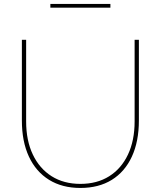

<svg xmlns="http://www.w3.org/2000/svg" viewBox="-20 -933 811 968"><path d="M536.6 -894.5H233.9V-913.1H536.6ZM680.2 -732.4V-325.7Q680.2 -219.7 644.8 -143.3Q609.4 -66.9 543.5 -26.1Q477.5 14.6 385.3 14.6Q293.5 14.6 227.3 -26.4Q161.1 -67.4 125.7 -143.6Q90.3 -219.7 90.3 -325.7V-732.4H111.8V-320.8Q111.8 -224.6 145.5 -153.8Q179.2 -83 240.5 -44.4Q301.8 -5.9 385.3 -5.9Q469.2 -5.9 530.5 -44.4Q591.8 -83 625.2 -153.8Q658.7 -224.6 658.7 -320.8V-732.4Z"/></svg>

Font: Kumbh Sans Thin
Style: Regular
Weight: 250
Version: Version 1.004